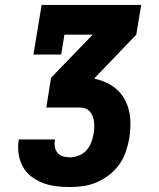

<svg xmlns="http://www.w3.org/2000/svg" viewBox="-20 -755 640 775"><path d="M262 0Q233 0 205.5 -3.5Q178 -7 153 -16.5Q128 -26 107 -42Q86 -58 73 -81Q60 -104 55.5 -131.5Q51 -159 55 -187Q56 -188 56 -189Q56 -190 56 -192H202Q202 -191 202 -190.5Q202 -190 202 -190Q199 -176 201.5 -162Q204 -148 212.5 -138Q221 -128 234 -124Q247 -120 262 -120Q280 -120 298 -127Q316 -134 329 -148.5Q342 -163 348.5 -180.5Q355 -198 358 -216Q360 -228 360.5 -240Q361 -252 359.5 -263.5Q358 -275 354 -286Q350 -297 342.5 -305Q335 -313 324.5 -317Q314 -321 302 -321H167L186 -441L354 -615H240L227 -535H115L148 -735H550L530 -615L363 -441L362 -437Q388 -432 411.5 -420.5Q435 -409 453.5 -392Q472 -375 484 -352.5Q496 -330 501.5 -304.5Q507 -279 506.5 -251.5Q506 -224 502 -197Q497 -170 488 -143Q479 -116 462 -92Q445 -68 421.5 -49.5Q398 -31 371 -19.5Q344 -8 316.5 -4Q289 0 262 0Z"/></svg>

Font: Iosevka Etoile Heavy Oblique
Style: Regular
Weight: 900
Italic angle: -9°
Designer: Belleve Invis
Foundry: Belleve Invis
Version: Version 15.5.2; ttfautohint (v1.8.4)